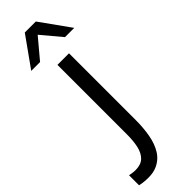

<svg xmlns="http://www.w3.org/2000/svg" viewBox="-370 -749 969 969"><g transform="rotate(-45 114.0 -265.0)"><path d="M10.5 214.5Q-23.5 214.5 -51 208V136.5Q-39.5 138.5 -29.8 140Q-20 141.5 -9 141.5Q30 141.5 51 120.8Q72 100 79.8 64.2Q87.5 28.5 87.5 -15.5V-513H170V-36.5Q170 19 161.2 67.5Q152.5 116 130.8 151.2Q109 186.5 70 203.5Q45 214.5 10.5 214.5ZM-27.5 -585 86.5 -745H165L279.5 -585H213.5L124.5 -691L35.5 -585Z"/></g></svg>

Font: Mooli
Style: Regular
Weight: 400
Designer: Vernon Adams
Foundry: Vernon Adams
Version: Version 1.000; ttfautohint (v1.8.4.7-5d5b);gftools[0.9.33]